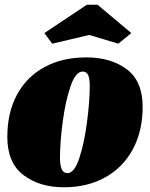

<svg xmlns="http://www.w3.org/2000/svg" viewBox="-20 -773 634 813"><path d="M584 -321Q584 -218 542.5 -141Q501 -64 425.5 -22Q350 20 251 20Q147 20 79 -32Q11 -84 11 -193Q11 -297 52.5 -373Q94 -449 169.5 -489.5Q245 -530 345 -530Q450 -530 517 -479.5Q584 -429 584 -321ZM234 -104Q234 -74 241 -57Q248 -40 266 -40Q295 -40 316 -104Q337 -168 348.5 -256.5Q360 -345 360 -410Q360 -439 353.5 -454.5Q347 -470 330 -470Q300 -470 278.5 -407Q257 -344 245.5 -257Q234 -170 234 -104ZM201 -588 168 -633 348 -753H393L536 -633L481 -588L358 -625Z"/></svg>

Font: Sansita Black Italic
Style: Regular
Weight: 900
Italic angle: -11°
Designer: Pablo Cosgaya
Foundry: Omnibus-Type
Version: Version 1.006